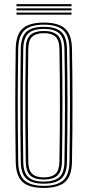

<svg xmlns="http://www.w3.org/2000/svg" viewBox="-20 -917 431 943"><path d="M195.5 6Q122.2 6 90.4 -23.8Q58.5 -53.5 57.2 -122Q56.2 -202.2 55.6 -270.5Q55 -338.8 55 -402.6Q55 -466.5 55.6 -533.2Q56.2 -600 57.2 -677.5Q58.5 -746.5 90.5 -776.2Q122.5 -806 195.5 -806Q266.8 -806 299.5 -776.8Q332.2 -747.5 333.5 -677.5Q334.8 -608.5 335.4 -542.8Q336 -477 336 -410.4Q336 -343.8 335.5 -272.6Q335 -201.5 333.5 -122Q332.2 -51.2 298.9 -22.6Q265.5 6 195.5 6ZM195.5 -4.2Q258.8 -4.2 289.5 -30.5Q320.2 -56.8 321.2 -122Q322.5 -196.2 323 -263.6Q323.5 -331 323.6 -396.5Q323.8 -462 323.1 -531Q322.5 -600 321.2 -677.2Q320.2 -742 290 -768.9Q259.8 -795.8 195.5 -795.8Q129.2 -795.8 100 -768.2Q70.8 -740.8 69.5 -677.2Q68.5 -611.8 67.9 -550.1Q67.2 -488.5 67.1 -424Q67 -359.5 67.6 -285.8Q68.2 -212 69.5 -122Q70.5 -57 101 -30.6Q131.5 -4.2 195.5 -4.2ZM195.5 -14.8Q135.8 -14.8 109.2 -39.6Q82.8 -64.5 82 -122Q81 -202.2 80.4 -270.5Q79.8 -338.8 79.8 -402.6Q79.8 -466.5 80.4 -533.2Q81 -600 82 -677.2Q82.8 -735.2 109.2 -760.2Q135.8 -785.2 195.5 -785.2Q253.2 -785.2 280.5 -760.9Q307.8 -736.5 308.8 -677Q310 -610 310.8 -544.4Q311.5 -478.8 311.5 -411.6Q311.5 -344.5 310.9 -272.9Q310.2 -201.2 308.8 -122.2Q308 -62.2 279.9 -38.5Q251.8 -14.8 195.5 -14.8ZM195.5 -25Q245 -25 270.4 -46.1Q295.8 -67.2 296.5 -122.5Q297.8 -195.5 298.4 -263.2Q299 -331 299.1 -397.4Q299.2 -463.8 298.6 -532.6Q298 -601.5 296.5 -677Q295.5 -731.2 271 -753.1Q246.5 -775 195.5 -775Q142.2 -775 118.8 -752.4Q95.2 -729.8 94.2 -677Q93.2 -608.2 92.6 -542.8Q92 -477.2 91.9 -411Q91.8 -344.8 92.4 -273.5Q93 -202.2 94.2 -122.2Q95 -70 118.8 -47.5Q142.5 -25 195.5 -25ZM195.5 -35.2Q149.5 -35.2 128.4 -55.4Q107.2 -75.5 106.5 -123.2Q105 -218.2 104.5 -309.1Q104 -400 104.5 -490.9Q105 -581.8 106.5 -676.8Q107.2 -726.2 129.5 -745.5Q151.8 -764.8 195.5 -764.8Q240.2 -764.8 261.8 -745Q283.2 -725.2 284.2 -676.8Q285.5 -610.8 286.1 -545.4Q286.8 -480 286.8 -412.8Q286.8 -345.5 286.2 -273.6Q285.8 -201.8 284.2 -122.8Q283.2 -73 261.1 -54.1Q239 -35.2 195.5 -35.2ZM195.5 -45.8Q233.5 -45.8 252.4 -63Q271.2 -80.2 272 -123.8Q273 -195 273.6 -261.6Q274.2 -328.2 274.2 -394.5Q274.2 -460.8 273.8 -530Q273.2 -599.2 272 -675.5Q271.2 -720.5 252 -737.4Q232.8 -754.2 195.5 -754.2Q157.2 -754.2 138.4 -737Q119.5 -719.8 118.8 -676Q117.5 -590.2 116.9 -503.1Q116.2 -416 116.8 -322.5Q117.2 -229 118.8 -123.2Q119.5 -81.2 137.8 -63.5Q156 -45.8 195.5 -45.8ZM61 -886.2V-896.8H331.2V-886.2ZM61 -845V-855.2H331.2V-845ZM61 -865.8V-876H331.2V-865.8Z"/></svg>

Font: Big Shoulders Inline Text Thin Light
Style: Regular
Weight: 300
Version: Version 2.002